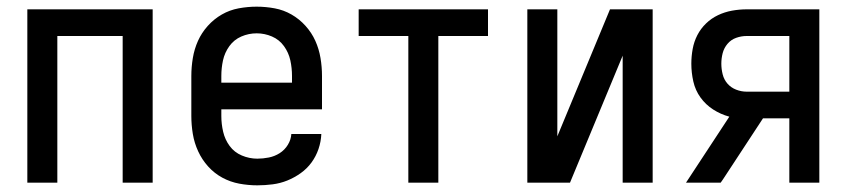

<svg xmlns="http://www.w3.org/2000/svg" viewBox="-20 -548 2540 576"><path d="M62 0V-520H438V0H348V-440H152V0Z M752 8Q725 8 698 3Q671 -2 647 -15Q623 -28 604.5 -48.5Q586 -69 574.5 -94Q563 -119 558.5 -146Q554 -173 554 -200V-320Q554 -347 558.5 -374Q563 -401 574 -425.5Q585 -450 603.5 -470.5Q622 -491 645.5 -504.5Q669 -518 696 -523Q723 -528 750 -528Q777 -528 804 -523Q831 -518 854.5 -504.5Q878 -491 896.5 -470.5Q915 -450 926 -425.5Q937 -401 941.5 -374Q946 -347 946 -320V-220H644V-200Q644 -176 649.5 -152.5Q655 -129 669 -110Q683 -91 705.5 -81.5Q728 -72 752 -72Q769 -72 786.5 -75.5Q804 -79 819 -88.5Q834 -98 843.5 -113.5Q853 -129 854 -146H944Q943 -123 935.5 -101Q928 -79 914.5 -60.5Q901 -42 882 -28.5Q863 -15 842 -6.5Q821 2 798 5Q775 8 752 8ZM856 -300V-320Q856 -344 851 -367Q846 -390 832 -409.5Q818 -429 796 -438.5Q774 -448 750 -448Q726 -448 704 -438.5Q682 -429 668 -409.5Q654 -390 649 -367Q644 -344 644 -320V-300Z M1205 0V-440H1056V-520H1444V-440H1295V0Z M1562 0V-520H1652V-139L1810 -520H1938V0H1848V-381L1690 0Z M2038 0 2168 -198Q2142 -205 2119.5 -219.5Q2097 -234 2081.5 -255.5Q2066 -277 2060 -303.5Q2054 -330 2054 -357Q2054 -379 2058 -401Q2062 -423 2072 -442.5Q2082 -462 2098 -477.5Q2114 -493 2134 -502.5Q2154 -512 2176 -516Q2198 -520 2220 -520H2438V0H2348V-193H2269L2149 -10L2142 0ZM2348 -273V-440H2220Q2204 -440 2188.5 -434.5Q2173 -429 2162.5 -416.5Q2152 -404 2148 -388.5Q2144 -373 2144 -357Q2144 -341 2148 -325Q2152 -309 2162.5 -297Q2173 -285 2188.5 -279Q2204 -273 2220 -273Z"/></svg>

Font: Iosevka SS10 Medium
Style: Regular
Weight: 500
Monospace: yes
Designer: Belleve Invis
Foundry: Belleve Invis
Version: Version 28.0.6; ttfautohint (v1.8.4)